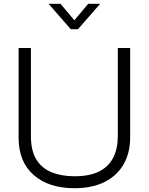

<svg xmlns="http://www.w3.org/2000/svg" viewBox="-20 -982 784 1012"><path d="M78 -257V-729H143V-264Q143 -188 171.5 -141.5Q200 -95 252 -74Q304 -53 372 -53Q455 -53 505 -79.5Q555 -106 578 -153.5Q601 -201 601 -264V-729H666V-257Q666 -177 632 -117Q598 -57 532.5 -23.5Q467 10 372 10Q237 10 157.5 -59.5Q78 -129 78 -257ZM353 -828 236 -962H299L372 -875L445 -962H508L391 -828Z"/></svg>

Font: BDO Grotesk Light
Style: Regular
Weight: 300
Designer: Deni Anggara
Foundry: Lokal Container
Version: Version 2.000